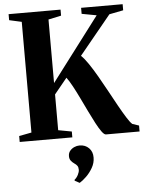

<svg xmlns="http://www.w3.org/2000/svg" viewBox="-64 -794 854 1112"><g transform="rotate(-5 362.5 -238.5)"><path d="M28 0V-34.5L100.5 -48.5V-692L28.5 -708V-743H330.5V-708L256 -692V-322.5L536 -692L450 -708V-743H691.5V-707.5L610 -691.5L425 -466Q444 -448.5 467 -414.5Q490 -380.5 515 -337.2Q540 -294 564.8 -248.2Q589.5 -202.5 612.5 -161.2Q635.5 -120 654.5 -89.5Q673.5 -59 686.5 -47.5L725 -34.5V0H529.5Q519.5 0 505.2 -19.5Q491 -39 473.8 -71.5Q456.5 -104 437.8 -143Q419 -182 400.2 -221Q381.5 -260 363.5 -293.2Q345.5 -326.5 330 -347L256 -256.5V-48.5L334 -34V0ZM446.5 127Q446.5 158 430.5 186Q414.5 214 393 234.8Q371.5 255.5 354 266H353L326 251.5L325 246.5Q338.5 235.5 346.8 219Q355 202.5 355 190.5Q355 176 349.5 167.5Q344 159 331 150.5Q320 143 312.5 132.8Q305 122.5 305 107Q305 88 315.8 75.5Q326.5 63 341.2 56.8Q356 50.5 369.5 50.5H372.5Q404.5 50.5 425.8 71.8Q447 93 446.5 127Z"/></g></svg>

Font: Merriweather 96pt
Style: Bold
Weight: 700
Version: Version 2.100